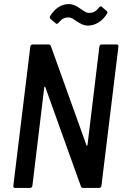

<svg xmlns="http://www.w3.org/2000/svg" viewBox="-20 -917 605 937"><path d="M314 -832C330 -832 339 -823 356 -812C372 -802 387 -792 409 -792C438 -792 476 -807 502 -850C506 -855 504 -860 501 -863L477 -884C473 -888 467 -886 463 -880C447 -859 431 -854 415 -854C399 -854 387 -865 373 -874C356 -886 339 -897 315 -897C282 -897 250 -879 225 -839C222 -834 223 -828 226 -825L252 -803C256 -799 261 -800 266 -806C282 -826 296 -832 314 -832ZM465 -690 407 -209C406 -205 403 -205 402 -208L228 -693C226 -698 222 -700 217 -700H139C133 -700 129 -696 128 -690L45 -10C44 -4 48 0 53 0H127C133 0 137 -4 138 -10L196 -491C197 -495 199 -495 201 -492L375 -7C377 -2 381 0 386 0H464C469 0 474 -4 475 -10L558 -690C559 -696 555 -700 550 -700H476C470 -700 466 -696 465 -690Z"/></svg>

Font: Barlow Semi Condensed Medium
Style: Italic
Weight: 500
Width: 4
Italic angle: -7°
Designer: Jeremy Tribby
Foundry: Tribby Type
Version: Version 1.422;hotconv 1.0.109;makeotfexe 2.5.65596